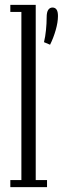

<svg xmlns="http://www.w3.org/2000/svg" viewBox="-20 -770 276 790"><path d="M161 -596.5Q166.5 -619 169.2 -646.5Q172 -674 172 -699Q172 -720 178.5 -729.5Q185 -739 196 -739Q207 -739 212.8 -730.5Q218.5 -722 218.5 -704Q218.5 -678.5 209.2 -646.2Q200 -614 186 -586ZM22.5 0V-29H68V-721H22.5V-750H127V-29H173.5V0Z"/></svg>

Font: Imbue 24pt Light
Style: Regular
Weight: 300
Designer: Tyler Finck
Foundry: Etcetera Type Company
Version: Version 1.102